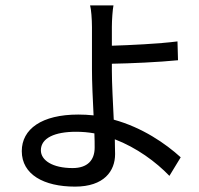

<svg xmlns="http://www.w3.org/2000/svg" viewBox="-20 -638 740 714"><path d="M61 -76C61 11 143 56 259 56C367 56 408 -2 408 -65C408 -80 407 -98 407 -120C488 -89 560 -36 610 16L652 -53C596 -104 509 -164 403 -193C400 -258 396 -328 396 -375V-401C463 -402 573 -407 642 -414L640 -484C570 -475 462 -470 396 -468V-538C396 -564 399 -604 402 -618H315C319 -605 322 -566 322 -537V-380C322 -333 325 -268 328 -209C309 -211 290 -212 271 -212C135 -212 61 -158 61 -76ZM132 -79C132 -125 184 -148 263 -148C286 -148 309 -146 331 -142C332 -121 332 -103 332 -89C332 -42 305 -13 250 -13C175 -13 132 -42 132 -79Z"/></svg>

Font: GenEiGothic-pro-Regular
Style: Regular
Weight: 400
Designer: Ryoko NISHIZUKA (kana & ideographs); Paul D. Hunt (Latin, Greek & Cyrillic); Wenlong ZHANG (bopomofo); Sandoll Communica
Foundry: Adobe Systems Incorporated; o_tamon
Version: Version 1.000.140830